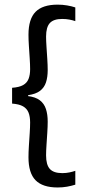

<svg xmlns="http://www.w3.org/2000/svg" viewBox="-20 -697 378 840"><path d="M309.5 -664.5V-604.6Q298.1 -608.5 283.6 -611.3Q269.1 -614.1 251.7 -614.1Q214.6 -614.1 198.1 -596.2Q181.6 -578.2 181.6 -537.2Q181.6 -518.9 183.4 -492.4Q185.1 -465.9 186.9 -438.7Q188.7 -411.4 188.7 -390.5Q188.7 -359.8 181.2 -336.7Q173.7 -313.7 155.1 -299.5Q136.6 -285.4 103.1 -280.6V-272L99.8 -277Q134.9 -273.1 154.1 -258.4Q173.3 -243.8 181 -220Q188.7 -196.3 188.7 -165Q188.7 -144 186.9 -116.4Q185.1 -88.9 183.4 -62.4Q181.6 -35.9 181.6 -17.1Q181.6 23.9 198.1 42.2Q214.6 60.4 252.5 60.4Q269.5 60.4 283.8 57.3Q298.1 54.3 309.5 50.3V110.9Q293.1 116.1 273.5 119.7Q253.9 123.2 232 123.2Q166.7 123.2 135.6 91.6Q104.6 60 104.6 -8.9Q104.6 -30.7 106.4 -58.8Q108.2 -86.9 110 -114.3Q111.8 -141.6 111.8 -160.8Q111.8 -186.7 104.9 -204.3Q97.9 -221.9 81 -231.7Q64 -241.5 32.9 -243.8V-312.9Q64 -315.2 81 -324.7Q97.9 -334.2 104.9 -351.7Q111.8 -369.2 111.8 -394.5Q111.8 -414.2 110 -441.3Q108.2 -468.4 106.4 -496.2Q104.6 -524 104.6 -544.8Q104.6 -613.8 135.6 -645.3Q166.6 -676.7 232 -676.7Q253.9 -676.7 273.5 -673.3Q293.1 -670 309.5 -664.5Z"/></svg>

Font: Anek Gurmukhi Medium
Style: Regular
Weight: 500
Designer: Sarang Kulkarni (Gurmukhi), Yesha Goshar (Latin)
Foundry: Ek Type
Version: Version 1.003